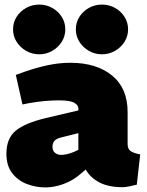

<svg xmlns="http://www.w3.org/2000/svg" viewBox="-20 -809 642 838"><path d="M179 9Q136 9 97 -6Q58 -21 33 -53.5Q8 -86 8 -138Q8 -205 48.5 -238.5Q89 -272 181 -294L322 -327V-329Q324 -349 305 -360Q286 -371 238 -371Q207 -371 174.5 -368Q142 -365 108 -359L78 -353L49 -482L88 -496Q136 -513 186.5 -524Q237 -535 287 -535Q401 -535 469 -479.5Q537 -424 537 -320V-180Q537 -160 549 -150.5Q561 -141 592 -135L577 -3Q561 1 544 4.5Q527 8 516 8Q453 8 413.5 -13Q374 -34 354 -69L333 -51Q299 -21 257.5 -6Q216 9 179 9ZM247 -133Q259 -133 274 -136.5Q289 -140 305 -147L322 -155V-228L250 -210Q225 -204 217 -193.5Q209 -183 209 -169Q209 -151 220 -142Q231 -133 247 -133ZM151 -572Q120 -572 94 -587Q68 -602 52.5 -626.5Q37 -651 37 -681Q37 -711 52.5 -735.5Q68 -760 94 -774.5Q120 -789 151 -789Q182 -789 208 -774.5Q234 -760 249.5 -735.5Q265 -711 265 -681Q265 -651 249.5 -626.5Q234 -602 208 -587Q182 -572 151 -572ZM425 -572Q394 -572 368 -587Q342 -602 326.5 -626.5Q311 -651 311 -681Q311 -711 326.5 -735.5Q342 -760 368 -774.5Q394 -789 425 -789Q456 -789 482 -774.5Q508 -760 523.5 -735.5Q539 -711 539 -681Q539 -651 523.5 -626.5Q508 -602 482 -587Q456 -572 425 -572Z"/></svg>

Font: REM Black
Style: Regular
Weight: 900
Designer: Octavio Pardo
Foundry: Ashler Design
Version: Version 1.005;gftools[0.9.28]